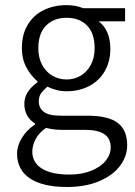

<svg xmlns="http://www.w3.org/2000/svg" viewBox="-20 -516 537 763"><path d="M119.1 -25.4Q99.6 -37.1 88.1 -56.9Q76.7 -76.7 76.7 -103.5Q76.7 -151.9 128.9 -189V-192.9Q102.5 -214.8 84.7 -248.5Q66.9 -282.2 66.9 -324.2Q66.9 -378.9 90.1 -417.5Q113.3 -456.1 153.6 -475.8Q193.8 -495.6 244.6 -495.6Q280.3 -495.6 311 -483.4H477.1V-431.2H372.6Q418.5 -394.5 418.5 -322.3Q418.5 -271 396 -232.7Q373.5 -194.3 334 -173.8Q294.4 -153.3 244.6 -153.3Q224.6 -153.3 204.8 -158.2Q185.1 -163.1 168.5 -171.9Q150.9 -156.2 142.6 -144.3Q134.3 -132.3 134.3 -112.8Q134.3 -86.4 154.3 -71.3Q174.3 -56.2 222.7 -56.2H326.7Q410.6 -56.2 448 -27.6Q485.4 1 485.4 61.5Q485.4 105.5 456.5 143.6Q427.7 181.6 373.5 204.3Q319.3 227.1 246.6 227.1Q148.9 227.1 98.4 192.6Q47.9 158.2 47.9 95.2Q47.9 63 66.9 32Q85.9 1 119.1 -21.5ZM244.6 -445.3Q193.8 -445.3 163.1 -414.3Q132.3 -383.3 132.3 -324.2Q132.3 -286.1 147.5 -258.1Q162.6 -230 188.2 -215.1Q213.9 -200.2 244.6 -200.2Q274.9 -200.2 300.3 -215.1Q325.7 -230 340.8 -258.1Q356 -286.1 356 -324.2Q356 -384.3 325.7 -414.8Q295.4 -445.3 244.6 -445.3ZM419.9 70.3Q419.9 34.2 394.5 17.1Q369.1 0 316.4 0H224.6Q192.9 0 163.1 -7.8Q135.3 11.2 121.8 36.4Q108.4 61.5 108.4 86.9Q108.4 129.4 146 153.6Q183.6 177.7 256.3 177.7Q305.2 177.7 342.5 162.6Q379.9 147.5 399.9 122.8Q419.9 98.1 419.9 70.3Z"/></svg>

Font: Varta
Style: Light
Weight: 300
Designer: Joana Correia, Viktoriya Grabowska, Eben Sorkin
Foundry: Sorkin Type
Version: Version 1.002; ttfautohint (v1.3) -l 8 -r 24 -G 200 -x 12 -H